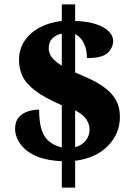

<svg xmlns="http://www.w3.org/2000/svg" viewBox="-20 -780 609 879"><path d="M263 -42Q198 -45 156.5 -61Q115 -77 91.5 -100Q68 -123 58.5 -146.5Q49 -170 49 -188Q49 -224 66.5 -243.5Q84 -263 109.5 -270.5Q135 -278 159 -278Q159 -230 168 -194.5Q177 -159 200 -137Q223 -115 263 -105V-298Q185 -332 142.5 -364Q100 -396 83.5 -430.5Q67 -465 67 -505Q67 -555 92.5 -593Q118 -631 162.5 -654.5Q207 -678 263 -684V-760H324V-684Q382 -682 420.5 -669Q459 -656 478.5 -636Q498 -616 498 -593Q498 -562 473 -538Q448 -514 378 -514Q378 -542 371 -564Q364 -586 352 -601Q340 -616 324 -624V-448Q362 -433 398 -415.5Q434 -398 464 -375Q494 -352 511.5 -320.5Q529 -289 529 -245Q529 -168 474 -112Q419 -56 324 -44V79H263ZM324 -106Q356 -115 373 -137Q390 -159 390 -186Q390 -212 375 -234Q360 -256 324 -275ZM263 -626Q241 -623 222 -606Q203 -589 203 -559Q203 -545 209 -531.5Q215 -518 228.5 -505Q242 -492 263 -479Z"/></svg>

Font: Noto Serif Tibetan Black
Style: Regular
Weight: 900
Version: Version 2.103